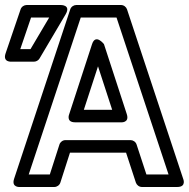

<svg xmlns="http://www.w3.org/2000/svg" viewBox="-45 -721 754 766"><path d="M69.6 -25 277.1 -651H419.9L627.4 -25H539.1L499.8 -144.8C496.3 -155.4 485.6 -162 476 -162H216C204.9 -162 195.2 -154 192.2 -144.6L153.8 -25ZM11.3 -7.9C-0.7 28.4 35 25 35 25H172C181.8 25 192.4 18.2 195.8 7.6L234.2 -112H457.9L497.2 7.8C500.3 16.9 509.9 25 521 25H662C700.2 25 685.7 -7.9 685.7 -7.9L461.7 -683.9C458.7 -692.9 449.1 -701 438 -701H259C249.5 -701 238.8 -694.4 235.3 -683.9ZM255 -233H437C437 -233 472.6 -229.6 460.8 -265.8L369.8 -544.8C369.8 -544.8 336.5 -588.5 322.2 -544.8L231.2 -265.8C231.2 -265.8 217 -233 255 -233ZM289.5 -283 346 -456.4 402.5 -283ZM151.2 -651 76.7 -525H35.9L78.9 -651ZM216.5 -663.3C240.4 -703.7 195 -701 195 -701H61C51.7 -701 40.9 -694.6 37.3 -684.1L-22.7 -508.1C-35.1 -471.6 1 -475 1 -475H91C98.3 -475 107.9 -479.4 112.5 -487.3Z"/></svg>

Font: Fog Sans
Style: Outline
Weight: 700
Foundry: Intel Corporation
Version: Version 1.00